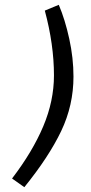

<svg xmlns="http://www.w3.org/2000/svg" viewBox="-20 -618 378 797"><path d="M166 -574 224 -598Q250 -537 267.5 -457Q285 -377 285 -300Q285 -181 234 -74Q183 33 81 159L30 123Q115 12 159.5 -93.5Q204 -199 204 -305Q204 -433 166 -574Z"/></svg>

Font: Cambay Devanagari
Style: Bold Italic
Weight: 700
Designer: Pooja Saxena
Foundry: Pooja Saxena
Version: Version 1.005;PS 001.005;hotconv 1.0.70;makeotf.lib2.5.58329